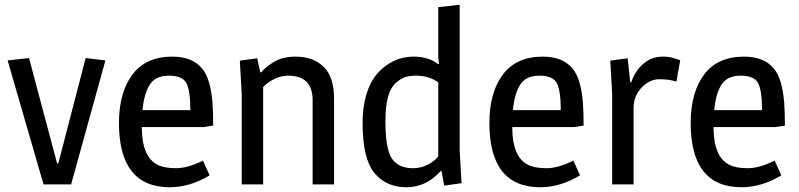

<svg xmlns="http://www.w3.org/2000/svg" viewBox="-20 -775 3359 807"><path d="M340 -531 423 -521 279 0H163L12 -521L102 -531L220 -88H225Z M704 -537Q790 -537 831 -485Q865 -443 873 -344Q876 -305 876 -247L835 -241H576Q576 -115 643 -82Q671 -68 720 -68Q769 -68 833 -100L861 -38Q778 12 694 12Q480 12 480 -258Q480 -386 536.5 -461.5Q593 -537 704 -537ZM579 -312H780Q780 -392 764 -424.5Q748 -457 690.5 -457Q633 -457 609 -418.5Q585 -380 579 -312Z M1222 -537Q1296 -537 1340 -494.5Q1384 -452 1384 -360V0H1294V-354Q1294 -457 1191 -457Q1161 -457 1132 -442.5Q1103 -428 1086 -409V0H996V-381L988 -520L1061 -530L1074 -471H1078Q1096 -494 1132.5 -515.5Q1169 -537 1222 -537Z M1822 -505Q1823 -505 1825 -506L1822 -532V-745L1912 -755V-144L1920 -5L1847 5L1836 -56H1832Q1772 12 1688 12Q1604 12 1554 -47.5Q1504 -107 1504 -259Q1504 -321 1518 -371Q1532 -421 1554 -451Q1576 -481 1605 -501Q1656 -537 1719 -537Q1782 -537 1822 -505ZM1728 -457Q1701 -457 1682 -450.5Q1663 -444 1643 -426Q1600 -387 1600 -267.5Q1600 -148 1627.5 -108Q1655 -68 1716 -68Q1750 -68 1779 -83.5Q1808 -99 1822 -117V-429Q1783 -457 1728 -457Z M2261 -537Q2347 -537 2388 -485Q2422 -443 2430 -344Q2433 -305 2433 -247L2392 -241H2133Q2133 -115 2200 -82Q2228 -68 2277 -68Q2326 -68 2390 -100L2418 -38Q2335 12 2251 12Q2037 12 2037 -258Q2037 -386 2093.5 -461.5Q2150 -537 2261 -537ZM2136 -312H2337Q2337 -392 2321 -424.5Q2305 -457 2247.5 -457Q2190 -457 2166 -418.5Q2142 -380 2136 -312Z M2766 -537Q2792 -537 2805.5 -532.5Q2819 -528 2828 -525.5Q2837 -523 2839 -522L2823 -432Q2793 -442 2751.5 -442Q2710 -442 2676.5 -406.5Q2643 -371 2643 -321V0H2553V-381L2545 -520L2618 -530L2629 -429H2633Q2650 -478 2684.5 -507.5Q2719 -537 2766 -537Z M3107 -537Q3193 -537 3234 -485Q3268 -443 3276 -344Q3279 -305 3279 -247L3238 -241H2979Q2979 -115 3046 -82Q3074 -68 3123 -68Q3172 -68 3236 -100L3264 -38Q3181 12 3097 12Q2883 12 2883 -258Q2883 -386 2939.5 -461.5Q2996 -537 3107 -537ZM2982 -312H3183Q3183 -392 3167 -424.5Q3151 -457 3093.5 -457Q3036 -457 3012 -418.5Q2988 -380 2982 -312Z"/></svg>

Font: Magra
Style: Regular
Weight: 400
Designer: Viviana Monsalve
Foundry: Viviana Monsalve
Version: Version 1.001